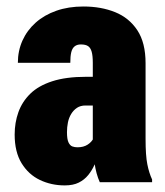

<svg xmlns="http://www.w3.org/2000/svg" viewBox="-20 -558 506 588"><path d="M264.2 -132.8V-365.2Q264.2 -387.7 260.7 -399.7Q257.3 -411.6 249.8 -416.7Q242.2 -421.9 227.5 -421.9Q215.8 -421.9 208.5 -416Q201.2 -410.2 198.2 -397.9Q195.3 -385.7 195.3 -365.7H34.7Q34.7 -402.3 48.8 -433.8Q63 -465.3 89.4 -488.8Q115.7 -512.2 152.6 -525.1Q189.5 -538.1 235.4 -538.1Q289.6 -538.1 332.5 -520.8Q375.5 -503.4 400.6 -465.3Q425.8 -427.2 425.8 -364.3V-133.3Q425.8 -81.5 431.2 -54.9Q436.5 -28.3 445.8 -8.3V0H285.6Q274.4 -24.4 269.3 -59.8Q264.2 -95.2 264.2 -132.8ZM282.2 -322.8 283.2 -234.9H241.7Q226.6 -234.9 215.8 -227.8Q205.1 -220.7 198 -209Q190.9 -197.3 188 -182.9Q185.1 -168.5 185.1 -153.3Q185.1 -131.8 189.7 -122.1Q194.3 -112.3 201.4 -109.6Q208.5 -106.9 217.3 -106.9Q235.8 -106.9 248.3 -115Q260.7 -123 266.1 -134.3Q271.5 -145.5 269 -153.3L285.6 -88.9Q277.3 -70.8 269.5 -53.5Q261.7 -36.1 250 -21.7Q238.3 -7.3 221.2 1.2Q204.1 9.8 178.2 9.8Q137.2 9.8 102.3 -6.8Q67.4 -23.4 46.1 -58.1Q24.9 -92.8 24.9 -146Q24.9 -182.6 36.4 -214.6Q47.9 -246.6 72.8 -271Q97.7 -295.4 139.9 -309.1Q182.1 -322.8 243.2 -322.8Z"/></svg>

Font: Roboto Condensed Black
Style: Regular
Weight: 900
Designer: Christian Robertson
Foundry: Google
Version: Version 3.008; 2023